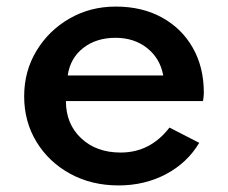

<svg xmlns="http://www.w3.org/2000/svg" viewBox="-20 -548 694 584"><path d="M340.5 16Q420 16 484.8 -18.2Q549.5 -52.5 586 -113.5L495.5 -160Q437 -84 347 -84Q273 -84 226.8 -127.5Q180.5 -171 180.5 -240.5H597.5Q600 -257 600 -265.5Q600 -344 566.2 -403Q532.5 -462 472.2 -495Q412 -528 332 -528Q254.5 -528 191.2 -491.5Q128 -455 90.8 -393.2Q53.5 -331.5 53.5 -255Q53.5 -178 91 -116.5Q128.5 -55 193.5 -19.5Q258.5 16 340.5 16ZM186 -318.5Q193.5 -371 233 -402Q272.5 -433 331.5 -433Q388 -433 427.5 -401.8Q467 -370.5 476.5 -318.5Z"/></svg>

Font: Spartan SemiBold
Style: Regular
Weight: 600
Designer: Matt Bailey, Mirko Velimirovic
Foundry: Matt Bailey
Version: Version 1.003; ttfautohint (v1.8.3)